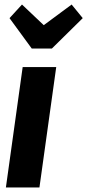

<svg xmlns="http://www.w3.org/2000/svg" viewBox="-20 -827 385 847"><path d="M228 -531 154 0H6L80 -531ZM296 -807 345 -747 209 -613H120L22 -747L77 -807L173 -716Z"/></svg>

Font: Fira Sans Extra Condensed
Style: Bold Italic
Weight: 700
Width: 3
Italic angle: -8°
Designer: Carrois Corporate & Edenspiekermann AG
Foundry: Carrois Corporate GbR & Edenspiekermann AG
Version: Version 4.203